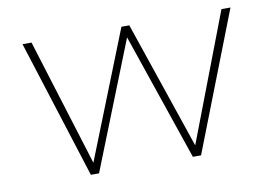

<svg xmlns="http://www.w3.org/2000/svg" viewBox="-60 -581 930 671"><g transform="rotate(-10 405.5 -245.5)"><path d="M762 -491H794L603 0H574L420 -451L241 0H212L56 -491H88L228 -40L407 -491H435L589 -38Z"/></g></svg>

Font: Livvic Thin
Style: Regular
Weight: 250
Designer: Jacques Le Bailly, Baron von Fonthausen
Version: Version 1.001; ttfautohint (v1.8.2)